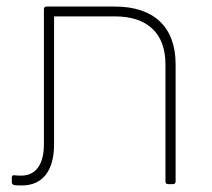

<svg xmlns="http://www.w3.org/2000/svg" viewBox="-20 -562 646 586"><path d="M122 -542C117 -542 114 -539 114 -534V-121C114 -60 89 -26 45 -26C38 -26 33 -26 25 -27C18 -28 16 -25 16 -20V-6C16 -1 19 2 24 3C31 4 39 4 47 4C110 4 145 -41 145 -121V-512H331C430 -512 485 -460 485 -366V-8C485 -3 488 0 493 0H508C513 0 516 -3 516 -8V-366C516 -479 450 -542 331 -542Z"/></svg>

Font: LINE Seed Sans TH Thin
Style: Regular
Weight: 250
Designer: Dalton Maag Ltd | Thai characters by Cadson Demak Co.,Ltd.
Foundry: Dalton Maag Ltd
Version: Version 1.003